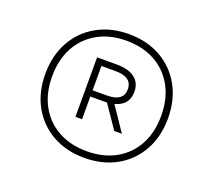

<svg xmlns="http://www.w3.org/2000/svg" viewBox="-107 -890 997 897"><g transform="rotate(20 391.5 -441.5)"><path d="M391.5 -134Q301 -134 232.2 -172.8Q163.5 -211.5 125 -280.8Q86.5 -350 86.5 -441Q86.5 -532 125 -601.5Q163.5 -671 232.2 -710Q301 -749 391.5 -749Q482 -749 550.8 -710Q619.5 -671 658 -601.5Q696.5 -532 696.5 -441Q696.5 -350 658 -280.8Q619.5 -211.5 550.8 -172.8Q482 -134 391.5 -134ZM391.5 -167Q473.5 -167 534.5 -201Q595.5 -235 629 -296.5Q662.5 -358 662.5 -441Q662.5 -524 629 -585.8Q595.5 -647.5 534.5 -681.8Q473.5 -716 391.5 -716Q309.5 -716 248.5 -681.8Q187.5 -647.5 154 -585.8Q120.5 -524 120.5 -441Q120.5 -358 154 -296.5Q187.5 -235 248.5 -201Q309.5 -167 391.5 -167ZM287.5 -300V-596H384.5Q444.5 -596 475.5 -571.8Q506.5 -547.5 506.5 -504Q506.5 -437 438 -419L518.5 -300H480.5L403 -413.5Q394 -413 384.5 -413H320.5V-300ZM320.5 -444H390.5Q473.5 -444 473.5 -504Q473.5 -565 390.5 -565H320.5Z"/></g></svg>

Font: Encode Sans SmExp Th
Style: Regular
Weight: 100
Width: 6
Designer: Multiple Designers
Foundry: Impallari Type
Version: Version 3.002; ttfautohint (v1.8.3) -l 8 -r 50 -G 200 -x 14 